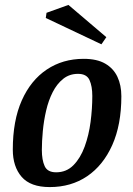

<svg xmlns="http://www.w3.org/2000/svg" viewBox="-20 -750 542 780"><path d="M182 10Q104 10 68 -31.5Q32 -73 32 -142Q32 -260 68.5 -342Q105 -424 170 -467.5Q235 -511 320 -511Q374 -511 407.5 -491.5Q441 -472 457 -438Q473 -404 473 -359Q473 -243 436 -160.5Q399 -78 334 -34Q269 10 182 10ZM208 -50Q250 -50 278.5 -79Q307 -108 324 -154.5Q341 -201 348 -255Q355 -309 355 -360Q355 -400 343.5 -425Q332 -450 297 -450Q262 -450 236.5 -429.5Q211 -409 194 -375.5Q177 -342 167.5 -301Q158 -260 154 -218Q150 -176 150 -141Q150 -100 161.5 -75Q173 -50 208 -50ZM392 -570 166 -677 169 -698 258 -730 412 -599Z"/></svg>

Font: Manuale SemiBold
Style: Italic
Weight: 600
Italic angle: -11°
Designer: Eduardo Tunni / Pablo Cosgaya
Foundry: Eduardo Tunni / Pablo Cosgaya
Version: Version 1.002